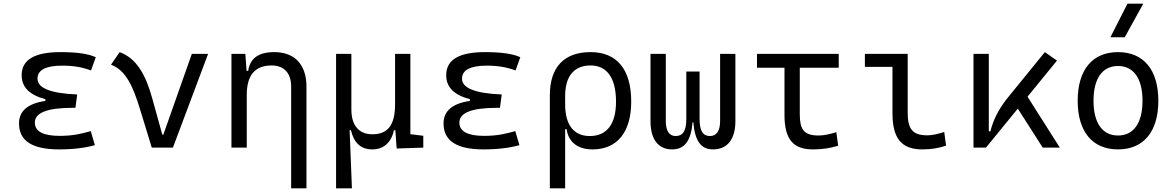

<svg xmlns="http://www.w3.org/2000/svg" viewBox="-20 -815 6485 1060"><path d="M305.7 9.8C385.7 9.8 452.6 1 503.9 -13.7L481 -91.3C439 -79.6 390.1 -64.9 309.6 -64.9C218.3 -64.9 172.4 -89.4 172.4 -138.2C172.4 -192.9 241.7 -219.7 379.9 -219.7H396.5L406.2 -293.5C259.8 -299.3 187 -328.6 187 -380.4C187 -428.7 232.9 -452.6 324.2 -452.6C384.3 -452.6 436.5 -443.8 482.4 -425.8L508.8 -499C468.8 -518.1 403.8 -527.3 313.5 -527.3C170.4 -527.3 99.6 -484.9 99.6 -399.9C99.6 -334 142.6 -290.5 230.5 -267.6V-257.8C133.3 -243.7 85 -202.1 85 -133.3C85 -37.6 157.7 9.8 305.7 9.8Z M817.9 0H934.6L1128.9 -517.6H1039.1L881.8 -71.8H876L820.8 -271C783.2 -406.7 732.4 -493.2 640.6 -527.3L592.8 -458C673.3 -427.2 713.4 -342.8 753.4 -210.9Z M1587.4 224.6H1671.9V-336.9C1671.9 -458 1607.4 -527.3 1494.1 -527.3C1407.2 -527.3 1360.4 -493.2 1350.1 -423.8H1341.3L1334.5 -517.6H1257.8V0H1342.3V-291.5C1342.3 -400.4 1388.2 -453.6 1479.5 -453.6C1547.9 -453.6 1587.4 -411.6 1587.4 -337.4Z M2035.2 9.8C2097.2 9.8 2139.6 -26.9 2155.3 -96.2H2162.6L2169.9 4.9L2316.9 0V-65.4L2245.6 -74.2V-517.6H2161.1V-239.3C2161.1 -120.1 2118.2 -73.7 2035.2 -73.7C1961.9 -73.7 1919.9 -122.6 1919.9 -210V-517.6H1835.4V224.6H1922.9L1910.2 -96.2H1917.5C1934.1 -25.4 1972.7 9.8 2035.2 9.8Z M2649.4 9.8C2729.5 9.8 2796.4 1 2847.7 -13.7L2824.7 -91.3C2782.7 -79.6 2733.9 -64.9 2653.3 -64.9C2562 -64.9 2516.1 -89.4 2516.1 -138.2C2516.1 -192.9 2585.4 -219.7 2723.6 -219.7H2740.2L2750 -293.5C2603.5 -299.3 2530.8 -328.6 2530.8 -380.4C2530.8 -428.7 2576.7 -452.6 2668 -452.6C2728 -452.6 2780.3 -443.8 2826.2 -425.8L2852.5 -499C2812.5 -518.1 2747.6 -527.3 2657.2 -527.3C2514.2 -527.3 2443.4 -484.9 2443.4 -399.9C2443.4 -334 2486.3 -290.5 2574.2 -267.6V-257.8C2477.1 -243.7 2428.7 -202.1 2428.7 -133.3C2428.7 -37.6 2501.5 9.8 2649.4 9.8Z M3251.5 9.8C3387.2 9.8 3464.8 -85 3464.8 -253.9C3464.8 -431.6 3386.2 -527.3 3240.2 -527.3C3094.2 -527.3 3015.6 -443.8 3015.6 -289.1V224.6H3100.1V-102.1H3107.9C3118.7 -27.8 3172.4 9.8 3251.5 9.8ZM3100.1 -238.8V-284.7C3100.1 -394.5 3149.4 -453.6 3240.2 -453.6C3331.5 -453.6 3380.9 -383.8 3380.9 -253.9C3380.9 -129.9 3330.6 -64 3236.3 -64C3148.4 -64 3100.1 -124.5 3100.1 -238.8Z M3916 9.8C3996.6 9.8 4040 -46.9 4040 -146.5V-517.6H3955.6V-146.5C3955.6 -93.8 3936.5 -64 3899.9 -64C3862.3 -64 3842.3 -89.8 3842.3 -157.7V-419.9H3769V-157.7C3769 -89.8 3748.5 -64 3710 -64C3674.3 -64 3655.8 -93.8 3655.8 -146.5V-517.6H3571.3V-146.5C3571.3 -46.9 3613.3 9.8 3690.4 9.8C3758.8 9.8 3794.4 -35.2 3803.7 -140.1H3807.6C3816.9 -35.2 3850.6 9.8 3916 9.8Z M4468.3 9.8C4518.1 9.8 4559.6 3.9 4607.4 -10.3L4597.2 -85.4C4556.6 -72.8 4526.4 -66.9 4499 -66.9C4417 -66.9 4395.5 -102.1 4395.5 -184.1V-440.9H4610.4V-517.6H4159.2V-440.9H4311V-181.2C4311 -47.4 4357.4 9.8 4468.3 9.8Z M5071.8 9.8C5119.1 9.8 5158.2 3.9 5203.1 -10.7L5192.9 -86.4C5153.8 -73.7 5124.5 -67.9 5098.1 -67.9C5014.6 -67.9 4991.2 -106.9 4991.2 -195.3V-517.6H4754.9V-445.8H4907.2V-190.4C4907.2 -51.3 4956.5 9.8 5071.8 9.8Z M5354.5 0H5423.3L5599.1 -215.3L5736.8 0H5831.1L5652.8 -281.2L5815.4 -480.5L5748.5 -527.3L5547.4 -280.3C5495.1 -216.3 5463.9 -155.3 5447.8 -89.8H5439V-517.6H5354.5Z M6152.3 9.8C6293.5 9.8 6375 -87.9 6375 -258.8C6375 -429.7 6293.5 -527.3 6152.3 -527.3C6011.2 -527.3 5929.7 -429.7 5929.7 -258.8C5929.7 -87.9 6011.2 9.8 6152.3 9.8ZM6152.3 -66.9C6065.9 -66.9 6017.1 -136.2 6017.1 -258.8C6017.1 -381.3 6065.9 -450.7 6152.3 -450.7C6238.8 -450.7 6287.6 -381.3 6287.6 -258.8C6287.6 -136.2 6238.8 -66.9 6152.3 -66.9ZM6110.4 -609.4H6189.5L6292 -794.9H6204.6Z"/></svg>

Font: Cascadia Mono PL SemiLight
Style: Regular
Weight: 350
Monospace: yes
Designer: Aaron Bell
Foundry: Saja Typeworks
Version: Version 2404.023